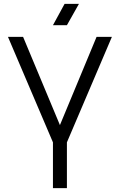

<svg xmlns="http://www.w3.org/2000/svg" viewBox="-20 -970 617 990"><path d="M325 -236V0H253V-236L21 -780H99L289 -325L478 -780H557ZM313 -950H387L325 -840H253Z"/></svg>

Font: Cooper Hewitt
Style: Book
Weight: 705
Designer: Village Type and Design LLC
Foundry: Cooper Hewitt Smithsonian Design Museum
Version: 1.000; ttfautohint (v1.8.1)